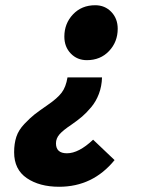

<svg xmlns="http://www.w3.org/2000/svg" viewBox="-20 -531 640 734"><path d="M370 -235Q369 -201 358 -172Q347 -143 328.5 -121Q310 -99 293.5 -85Q277 -71 254 -55Q221 -33 207.5 -17.5Q194 -2 194 17Q194 55 236 55Q281 55 336 3L418 81Q335 183 206 183Q131 183 82.5 150Q34 117 34 51Q34 18 42.5 -8Q51 -34 73.5 -57.5Q96 -81 112 -93.5Q128 -106 164 -131Q199 -155 215.5 -176.5Q232 -198 238 -235ZM344 -511Q381 -511 405.5 -485.5Q430 -460 430 -421Q430 -371 397 -336Q364 -301 312 -301Q275 -301 250.5 -326.5Q226 -352 226 -391Q226 -441 259 -476Q292 -511 344 -511Z"/></svg>

Font: TypoPRO Source Code Pro
Style: Italic
Weight: 900
Italic angle: -11°
Monospace: yes
Designer: Paul D. Hunt, Teo Tuominen
Foundry: Adobe Systems Incorporated
Version: Version 1.030;PS 1.0;hotconv 1.0.84;makeotf.lib2.5.63406